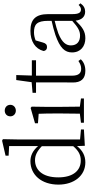

<svg xmlns="http://www.w3.org/2000/svg" viewBox="493 -1336 857 1884"><g transform="rotate(-90 922.0 -394.5)"><path d="M429 -105C382 -50 341 -31 288 -31C193 -31 123 -102 123 -252C123 -412 200 -480 292 -480C337 -480 379 -461 429 -413ZM495 -38V-643L498 -795L483 -803L336 -769V-739L430 -734V-450C383 -505 332 -525 282 -525C149 -525 52 -418 52 -250C52 -95 141 14 270 14C336 14 388 -14 430 -68L433 9L593 0V-29Z M778 -668C809 -668 835 -690 835 -722C835 -756 809 -777 778 -777C747 -777 722 -756 722 -722C722 -690 747 -668 778 -668ZM817 -40C816 -95 815 -175 815 -227V-376L817 -513L804 -523L654 -480V-451L747 -444C749 -391 750 -345 750 -282V-227C750 -175 749 -95 748 -40L659 -29V0H897V-29Z M1265 -54C1237 -36 1217 -27 1188 -27C1145 -27 1121 -53 1121 -116V-470H1272V-511H1122L1127 -664H1078L1057 -513L953 -504V-470H1055V-196C1055 -159 1054 -137 1054 -114C1052 -28 1091 14 1169 14C1217 14 1256 -2 1282 -31Z M1659 -115C1595 -58 1561 -38 1514 -38C1457 -38 1418 -67 1418 -128C1418 -172 1443 -214 1536 -251C1569 -263 1616 -277 1659 -287ZM1815 -52C1800 -37 1787 -29 1771 -29C1741 -29 1725 -49 1725 -112V-350C1725 -476 1671 -525 1561 -525C1458 -525 1384 -478 1363 -396C1365 -375 1379 -362 1402 -362C1425 -362 1439 -375 1446 -402L1467 -474C1495 -485 1521 -490 1546 -490C1624 -490 1659 -462 1659 -350V-317C1613 -307 1563 -294 1521 -280C1391 -235 1349 -186 1349 -117C1349 -31 1411 14 1488 14C1557 14 1598 -16 1661 -81C1668 -23 1698 12 1749 12C1781 12 1808 -1 1831 -34Z"/></g></svg>

Font: Noto Serif CJK JP Light
Style: Regular
Weight: 300
Designer: Ryoko NISHIZUKA 西塚涼子 (kana & ideographs); Frank Grießhammer (Latin, Greek & Cyrillic); Wenlong ZHANG 张文龙 (bopomofo); San
Foundry: Adobe Systems Incorporated
Version: Version 1.001;PS 1.001;hotconv 16.6.54;makeotf.lib2.5.65590